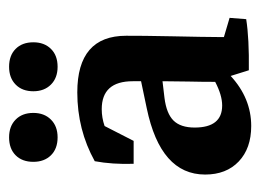

<svg xmlns="http://www.w3.org/2000/svg" viewBox="-96 -478 581 429"><g transform="rotate(-90 194.5 -263.5)"><path d="M102.1 -425.3Q76.7 -425.3 62 -440.2Q47.4 -455.1 47.4 -479.5Q47.4 -504.4 62 -519Q76.7 -533.7 102.1 -533.7Q127 -533.7 141.8 -519Q156.7 -504.4 156.7 -479.5Q156.7 -455.1 141.8 -440.2Q127 -425.3 102.1 -425.3ZM259.8 -425.3Q234.9 -425.3 220 -440.2Q205.1 -455.1 205.1 -479.5Q205.1 -504.4 220 -519Q234.9 -533.7 259.8 -533.7Q285.2 -533.7 299.8 -519Q314.5 -504.4 314.5 -479.5Q314.5 -455.1 299.8 -440.2Q285.2 -425.3 259.8 -425.3ZM127.4 7.3Q77.6 7.3 48.3 -20.5Q19 -48.3 19 -95.7Q19 -195.3 167 -226.1L227.5 -238.8V-257.3Q227.5 -326.7 165 -326.7Q146 -326.7 127.4 -320.3L94.2 -255.4H43Q41.5 -303.2 48.8 -342.3Q119.1 -381.3 202.6 -381.3Q329.1 -381.3 329.1 -272Q329.1 -258.3 328.9 -230Q328.6 -201.7 327.9 -168.7Q327.1 -135.7 326.7 -107.4Q326.2 -79.1 326.2 -64.5V-53.7L369.1 -41L366.2 -3.9Q323.2 2.9 252 2L239.3 -38.6Q189.5 7.3 127.4 7.3ZM124 -119.1Q124 -57.6 173.3 -57.6Q196.3 -57.6 226.1 -73.2Q226.1 -102.5 226.8 -132.8Q227.5 -163.1 227.5 -190.9L190.4 -186.5Q155.3 -182.1 139.6 -166.3Q124 -150.4 124 -119.1Z"/></g></svg>

Font: Markazi Text SemiBold
Style: Regular
Weight: 600
Designer: Borna Izadpanah (Arabic designer), Fiona Ross (Arabic design director) and Florian Runge (Latin designer)
Foundry: Borna Izadpanah and Florian Runge
Version: Version 1.001; ttfautohint (v1.8.3)